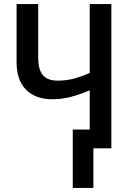

<svg xmlns="http://www.w3.org/2000/svg" viewBox="-20 -734 651 950"><path d="M531 0H442V196H340V-93H424V-287Q374 -266 330 -254.5Q286 -243 239 -243Q155 -243 108.5 -290.5Q62 -338 62 -427V-714H169V-448Q169 -391 191.5 -363Q214 -335 266 -335Q307 -335 343.5 -344.5Q380 -354 424 -373V-714H531Z"/></svg>

Font: Noto Sans Display SemiCondensed Medium
Style: Regular
Weight: 500
Width: 4
Designer: Monotype Design Team
Foundry: Monotype Imaging Inc.
Version: Version 2.003